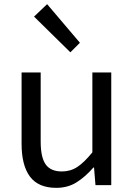

<svg xmlns="http://www.w3.org/2000/svg" viewBox="-20 -892 647 925"><path d="M251 13Q165 13 124.5 -41Q84 -95 84 -199V-543H176V-210Q176 -134 200 -100Q224 -66 278 -66Q320 -66 353 -88Q386 -110 425 -158V-543H516V0H440L433 -85H430Q392 -41 349.5 -14Q307 13 251 13ZM319 -640 144 -812 207 -872 365 -686Z"/></svg>

Font: Chocolate Classical Sans
Style: Regular
Weight: 400
Designer: 田海東、宇文滿月
Foundry: Moonlit Owen
Version: Version 1.001